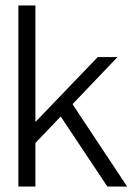

<svg xmlns="http://www.w3.org/2000/svg" viewBox="-20 -680 502 700"><path d="M47 0V-660H109.1V-221.3H95.7L336.4 -472H408.4L225.1 -280L228.7 -323.9L443.4 0H371.4L185.3 -279.4L225.1 -280L95.5 -144.6L109.1 -181.9V0Z"/></svg>

Font: Panamera Thin
Style: Regular
Weight: 100
Designer: Bastien Sozeau
Foundry: NBR — Bastien Sozeau
Version: Version 3.003;gftools[0.9.33]